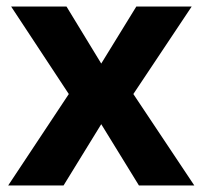

<svg xmlns="http://www.w3.org/2000/svg" viewBox="-20 -617 618 586"><path d="M190 -330 14 -597H183L289 -423L396 -597H565L387 -330L573 -51H404L289 -238L174 -51H5Z"/></svg>

Font: Noto Sans Tamil UI
Style: Regular
Weight: 400
Designer: Jelle Bosma - Monotype Design Team
Foundry: Monotype Imaging Inc.
Version: Version 2.004